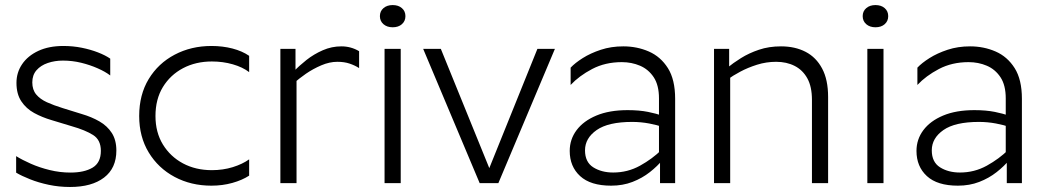

<svg xmlns="http://www.w3.org/2000/svg" viewBox="-20 -723 4129 758"><path d="M302.7 -272.9Q341.4 -261.6 372.4 -243.8Q403.4 -226 421.4 -198.1Q439.4 -170.2 439.4 -128.7Q439.4 -59 390.8 -21.9Q342.3 15.2 256.6 15.2Q212.9 15.2 172.4 6.6Q131.9 -2 98.6 -15.3Q65.2 -28.5 43.7 -41.4V-106.6Q67.8 -91.6 101.7 -76.6Q135.6 -61.6 176 -51.7Q216.5 -41.7 258.2 -41.7Q312.7 -41.7 345.4 -61.1Q378.2 -80.6 378.2 -127.4Q378.2 -170.8 347.4 -190.1Q316.7 -209.5 263.5 -224.6L183.3 -248.9Q146.5 -259.7 114.9 -276.9Q83.3 -294.2 64.2 -323Q45 -351.8 45 -395.9Q45 -436.8 67.4 -469.7Q89.8 -502.7 131.3 -522.1Q172.8 -541.5 230.2 -541.5Q268 -541.5 302.7 -534.5Q337.4 -527.5 366.8 -516.1Q396.2 -504.7 415.2 -491.5V-425.1Q395.7 -440.1 365.6 -453.3Q335.6 -466.6 300.5 -475.2Q265.4 -483.8 228.4 -483.8Q196.3 -483.8 168.5 -474.3Q140.7 -464.8 124.1 -445.7Q107.5 -426.7 107.5 -397.7Q107.5 -368.7 122.9 -350.1Q138.4 -331.5 165.3 -319.3Q192.2 -307.1 227.6 -296.2Z M963.6 -502.6V-438.3Q938 -457.9 899.1 -469.1Q860.3 -480.3 816.5 -480.3Q752.9 -480.3 702.6 -453.8Q652.4 -427.3 623.1 -379.4Q593.8 -331.4 593.8 -265Q593.8 -200.6 623.1 -152.6Q652.4 -104.7 702.5 -77.9Q752.6 -51.2 816.3 -51.2Q860.3 -51.2 898.8 -63.1Q937.2 -75 963.6 -93.9V-29.6Q936.3 -11.8 897.4 -0.9Q858.6 10 814.5 10Q734.2 10 669.3 -24.6Q604.5 -59.3 567 -121.3Q529.5 -183.3 529.5 -265Q529.5 -349 567.1 -411Q604.7 -473 669.7 -507.2Q734.7 -541.5 815 -541.5Q858.8 -541.5 897.6 -531.5Q936.3 -521.4 963.6 -502.6Z M1086.9 -530H1146.6V-432L1150.7 -417V0H1086.9ZM1327.7 -540Q1365.7 -540 1397.7 -520.9V-454.2Q1380.9 -465 1360 -472Q1339.2 -479 1311.6 -479Q1280.9 -479 1248.4 -465.1Q1215.9 -451.2 1187.8 -431.9Q1159.6 -412.5 1141.2 -394.9L1139 -440.2Q1160.7 -463.1 1189.9 -486.2Q1219.2 -509.3 1254.3 -524.6Q1289.4 -540 1327.7 -540Z M1498.2 -530H1562V0H1498.2ZM1530.3 -615.3Q1508 -615.3 1493.9 -627.5Q1479.8 -639.8 1479.8 -659.3Q1479.8 -678.8 1493.9 -690.9Q1508 -703 1530.3 -703Q1552.9 -703 1566.7 -690.9Q1580.6 -678.8 1580.6 -659.3Q1580.6 -639.8 1566.7 -627.5Q1552.9 -615.3 1530.3 -615.3Z M1873.7 0 1650.7 -530H1720.4L1911.7 -59.3L2101.6 -530H2170.7L1947.5 0Z M2592.3 -132 2596.7 -92.8Q2575.8 -67.2 2545.5 -43.4Q2515.3 -19.6 2477 -4.8Q2438.7 10 2392.6 10Q2311.4 10 2270.3 -27.8Q2229.2 -65.5 2229.2 -127.2Q2229.2 -172.8 2256.3 -209.1Q2283.5 -245.5 2334.4 -266.8Q2385.4 -288.2 2457.9 -288.2Q2503.9 -288.2 2538.6 -281.2Q2573.2 -274.2 2590.9 -266.9L2594 -221.7Q2576.5 -229.2 2543.3 -235.4Q2510 -241.7 2475.9 -241.7Q2381.6 -241.7 2335.6 -209.6Q2289.6 -177.5 2289.6 -129.5Q2289.6 -83.1 2322.1 -62.5Q2354.7 -41.9 2400.9 -41.9Q2458 -41.9 2506.8 -68.9Q2555.6 -95.9 2592.3 -132ZM2581.6 -334.4Q2581.6 -386.6 2560.9 -418Q2540.1 -449.3 2506.9 -463.5Q2473.6 -477.7 2434.8 -477.7Q2369.4 -477.7 2317.8 -450.6Q2266.3 -423.5 2232.8 -387.6V-455.9Q2250 -474.3 2280.6 -493.7Q2311.1 -513 2351.9 -526.5Q2392.7 -540 2440.7 -540Q2494.9 -540 2541.5 -519.7Q2588.1 -499.4 2616.8 -454.1Q2645.4 -408.7 2645.4 -333.1V0H2585.7V-100.1L2581.6 -106.7Z M2798.9 -530H2858.6V-446.8L2862.7 -431.8V0H2798.9ZM3044.2 -479Q3005.3 -479 2968.7 -467.5Q2932.1 -455.9 2902.3 -439.9Q2872.4 -423.9 2853.2 -409.7L2851 -455Q2873.9 -474 2905.3 -493.6Q2936.7 -513.3 2976.2 -526.6Q3015.7 -540 3063.2 -540Q3118.8 -540 3160.4 -518.4Q3202 -496.9 3225.6 -452.6Q3249.3 -408.4 3249.3 -340V0H3185.5V-328.8Q3185.5 -380.7 3167.4 -413.5Q3149.3 -446.4 3117.4 -462.7Q3085.6 -479 3044.2 -479Z M3404.2 -530H3468V0H3404.2ZM3436.3 -615.3Q3414 -615.3 3399.9 -627.5Q3385.8 -639.8 3385.8 -659.3Q3385.8 -678.8 3399.9 -690.9Q3414 -703 3436.3 -703Q3458.9 -703 3472.7 -690.9Q3486.6 -678.8 3486.6 -659.3Q3486.6 -639.8 3472.7 -627.5Q3458.9 -615.3 3436.3 -615.3Z M3961.3 -132 3965.7 -92.8Q3944.8 -67.2 3914.5 -43.4Q3884.3 -19.6 3846 -4.8Q3807.7 10 3761.6 10Q3680.4 10 3639.3 -27.8Q3598.2 -65.5 3598.2 -127.2Q3598.2 -172.8 3625.3 -209.1Q3652.5 -245.5 3703.4 -266.8Q3754.4 -288.2 3826.9 -288.2Q3872.9 -288.2 3907.6 -281.2Q3942.2 -274.2 3959.9 -266.9L3963 -221.7Q3945.5 -229.2 3912.3 -235.4Q3879 -241.7 3844.9 -241.7Q3750.6 -241.7 3704.6 -209.6Q3658.6 -177.5 3658.6 -129.5Q3658.6 -83.1 3691.1 -62.5Q3723.7 -41.9 3769.9 -41.9Q3827 -41.9 3875.8 -68.9Q3924.6 -95.9 3961.3 -132ZM3950.6 -334.4Q3950.6 -386.6 3929.9 -418Q3909.1 -449.3 3875.9 -463.5Q3842.6 -477.7 3803.8 -477.7Q3738.4 -477.7 3686.8 -450.6Q3635.3 -423.5 3601.8 -387.6V-455.9Q3619 -474.3 3649.6 -493.7Q3680.1 -513 3720.9 -526.5Q3761.7 -540 3809.7 -540Q3863.9 -540 3910.5 -519.7Q3957.1 -499.4 3985.8 -454.1Q4014.4 -408.7 4014.4 -333.1V0H3954.7V-100.1L3950.6 -106.7Z"/></svg>

Font: Roundo Variable
Style: Regular
Weight: 200
Designer: Shiva Nallaperumal
Foundry: Indian Type Foundry
Version: Version 2.000